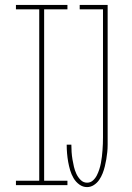

<svg xmlns="http://www.w3.org/2000/svg" viewBox="-20 -755 540 783"><path d="M45 0V-18H140V-717H45V-735H255V-717H160V-18H255V0ZM335 8Q318 8 303.5 -2.5Q289 -13 280 -28.5Q271 -44 266 -61Q261 -78 258 -95Q255 -112 253.5 -129.5Q252 -147 252 -165H271Q271 -150 272 -135Q273 -120 275.5 -105Q278 -90 281.5 -75Q285 -60 291.5 -46Q298 -32 309 -21Q320 -10 335 -10Q349 -10 359 -19Q369 -28 375 -40Q381 -52 385 -64.5Q389 -77 391.5 -90Q394 -103 395.5 -116Q397 -129 398 -142Q399 -155 399.5 -168.5Q400 -182 400 -195V-717H305V-735H419V-195Q419 -180 419 -165Q419 -150 417.5 -135Q416 -120 413.5 -105.5Q411 -91 407.5 -76.5Q404 -62 398.5 -48Q393 -34 384.5 -21.5Q376 -9 363 -0.5Q350 8 335 8Z"/></svg>

Font: Iosevka Thin
Style: Regular
Weight: 100
Monospace: yes
Designer: Belleve Invis
Foundry: Belleve Invis
Version: Version 32.5.0; ttfautohint (v1.8.4)